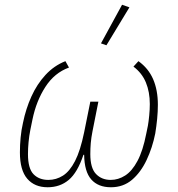

<svg xmlns="http://www.w3.org/2000/svg" viewBox="-20 -778 751 810"><path d="M395 -349 370 -223Q365 -198 363 -175Q361 -152 361 -128Q361 -69 385 -44Q409 -19 447 -19Q479 -19 508 -37.5Q537 -56 560 -99Q583 -142 597 -214L604 -248Q607 -265 609.5 -290.5Q612 -316 612 -339Q612 -390 595.5 -430Q579 -470 543 -497L564 -520Q606 -490 626 -444Q646 -398 646 -336Q646 -307 643 -276.5Q640 -246 635 -215Q623 -155 598.5 -103Q574 -51 537 -19.5Q500 12 448 12Q394 12 365 -21Q336 -54 335 -125H332Q307 -50 270 -19Q233 12 181 12Q126 12 95 -24Q64 -60 64 -135Q64 -166 67 -198Q70 -230 77 -260Q89 -319 112.5 -371Q136 -423 172 -462Q208 -501 256 -520L271 -493Q210 -471 171.5 -411.5Q133 -352 117 -274L108 -230Q103 -205 100.5 -178.5Q98 -152 98 -128Q98 -67 121.5 -43Q145 -19 184 -19Q217 -19 245.5 -37Q274 -55 296.5 -98.5Q319 -142 335 -220L361 -349ZM526 -747 429 -587 406 -595 495 -758Z"/></svg>

Font: IBM Plex Sans ExtraLight
Style: Italic
Weight: 250
Italic angle: -11.31°
Designer: Mike Abbink, Paul van der Laan, Pieter van Rosmalen
Foundry: Bold Monday
Version: Version 3.201